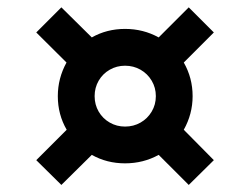

<svg xmlns="http://www.w3.org/2000/svg" viewBox="-20 -615 691 530"><path d="M80.1 -172.9 164.1 -256.8Q139.6 -298.8 139.6 -349.6Q139.6 -398.9 163.6 -442.4L80.1 -525.4L149.4 -594.7L233.4 -511.7Q274.9 -535.2 325.2 -535.2Q375.5 -535.2 418 -511.7L501 -594.7L570.3 -525.4L487.3 -442.4Q511.7 -399.9 511.7 -349.6Q511.7 -300.3 487.3 -256.8L570.3 -172.9L501 -104.5L418 -187.5Q375.5 -164.1 325.2 -164.1Q274.9 -164.1 233.4 -187.5L149.4 -104.5ZM410.2 -349.6Q410.2 -373 398.7 -392.3Q387.2 -411.6 367.9 -422.6Q348.6 -433.6 325.2 -433.6Q302.2 -433.6 283 -422.6Q263.7 -411.6 252.4 -392.3Q241.2 -373 241.2 -349.6Q241.2 -326.2 252.4 -306.9Q263.7 -287.6 283 -276.6Q302.2 -265.6 325.2 -265.6Q348.6 -265.6 367.9 -276.6Q387.2 -287.6 398.7 -306.9Q410.2 -326.2 410.2 -349.6Z"/></svg>

Font: Wanted Sans SemiBold
Style: Regular
Weight: 600
Designer: Original Design by Kil Hyung-jin and Kang Hanbin, Wanted Lab, Inc; Hangeul from Source Han Sans by Jang Soo-young and Ka
Foundry: Wanted Lab, Inc.
Version: Version 1.003